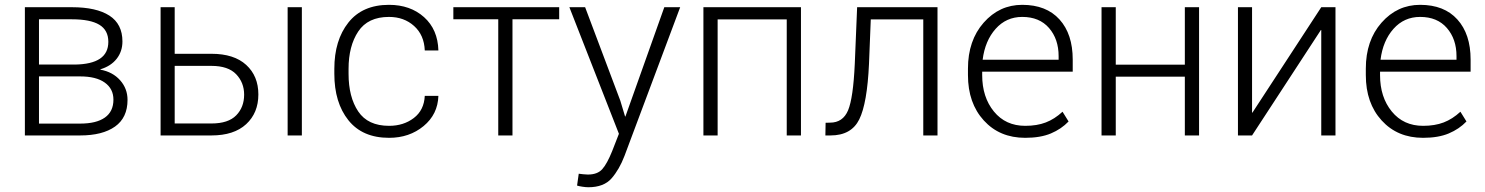

<svg xmlns="http://www.w3.org/2000/svg" viewBox="-20 -558 6117 791"><path d="M82.5 0V-528.3H276.4Q377 -528.3 430.7 -493.7Q484.4 -459 484.4 -387.2Q484.4 -346.2 460.7 -315.9Q437 -285.6 393.6 -272.5V-271Q444.3 -261.7 474.9 -227.3Q505.4 -192.9 505.4 -146.5Q505.4 -73.2 453.9 -36.6Q402.3 0 310.1 0ZM140.6 -243.2V-48.8H310.1Q377 -48.8 412.1 -73.7Q447.3 -98.6 447.3 -147.5Q447.3 -192.4 411.6 -217.8Q376 -243.2 310.1 -243.2ZM140.6 -292H288.6Q357.4 -293 391.8 -316.2Q426.3 -339.4 426.3 -385.7Q426.3 -433.6 389.2 -456.1Q352.1 -478.5 276.4 -478.5H140.6Z M699.7 -336.4H851.1Q944.3 -336.4 994.4 -290.5Q1044.4 -244.6 1044.4 -168.9Q1044.4 -92.8 994.1 -46.4Q943.8 0 851.1 0H641.6V-528.3H699.7ZM699.7 -286.6V-49.3H851.1Q920.4 -49.3 953.1 -82.8Q985.8 -116.2 985.8 -168Q985.8 -217.8 952.9 -252.2Q919.9 -286.6 851.1 -286.6ZM1223.6 0H1165V-528.3H1223.6Z M1583 -39.6Q1642.6 -39.6 1684.8 -71.8Q1727.1 -104 1730 -163.1H1786.1Q1783.7 -86.9 1725.1 -38.6Q1666.5 9.8 1583 9.8Q1473.1 9.8 1415.3 -62.7Q1357.4 -135.3 1357.4 -253.9V-274.4Q1357.4 -392.1 1415.3 -465.1Q1473.1 -538.1 1582.5 -538.1Q1670.4 -538.1 1727.1 -487.3Q1783.7 -436.5 1786.1 -350.1H1730Q1727.5 -413.6 1686 -450.9Q1644.5 -488.3 1582.5 -488.3Q1495.6 -488.3 1455.8 -428.2Q1416 -368.2 1416 -274.4V-253.9Q1416 -158.2 1455.8 -98.9Q1495.6 -39.6 1583 -39.6Z M2283.7 -478.5H2091.3V0H2032.7V-478.5H1847.7V-528.3H2283.7Z M2535.6 -143.1 2555.2 -78.1H2556.6L2716.8 -528.3H2782.2L2552.7 84.5Q2531.7 139.6 2499.8 176.5Q2467.8 213.4 2403.8 213.4Q2393.6 213.4 2379.2 211.2Q2364.7 209 2357.4 206.5L2364.3 157.7Q2370.1 158.7 2383.1 159.9Q2396 161.1 2401.9 161.1Q2441.4 161.1 2461.2 138.9Q2481 116.7 2502 64.5L2529.8 -6.8L2325.7 -528.3H2390.6Z M3279.8 0H3221.2V-478H2936.5V0H2877.9V-528.3H3279.8Z M3842.3 -528.3V0H3783.7V-478H3567.4L3560.1 -294.9Q3552.7 -132.3 3520 -66.2Q3487.3 0 3401.4 0H3380.4L3381.3 -52.2L3399.4 -52.7Q3452.6 -52.7 3473.9 -103.5Q3495.1 -154.3 3501.5 -294.9L3511.2 -528.3Z M4203.6 9.8Q4098.1 9.8 4033 -61.8Q3967.8 -133.3 3967.8 -248.5V-275.4Q3967.8 -391.1 4032.5 -464.6Q4097.2 -538.1 4191.4 -538.1Q4290.5 -538.1 4345 -477.8Q4399.4 -417.5 4399.4 -312.5V-262.7H4026.4V-248.5Q4026.4 -157.7 4074.7 -98.6Q4123 -39.6 4203.6 -39.6Q4252 -39.6 4288.3 -53.5Q4324.7 -67.4 4357.4 -97.7L4382.3 -57.6Q4352.5 -26.4 4309.6 -8.3Q4266.6 9.8 4203.6 9.8ZM4191.4 -488.3Q4125.5 -488.3 4081.8 -439.2Q4038.1 -390.1 4028.3 -312H4341.3V-326.7Q4341.3 -397 4301.8 -442.6Q4262.2 -488.3 4191.4 -488.3Z M4919.9 0H4861.3V-242.2H4576.7V0H4518.1V-528.3H4576.7V-291.5H4861.3V-528.3H4919.9Z M5423.3 -528.3H5481.9V0H5423.3V-434.1L5421.9 -434.6L5138.2 0H5080.1V-528.3H5138.2V-94.2L5139.6 -93.8Z M5842.8 9.8Q5737.3 9.8 5672.1 -61.8Q5606.9 -133.3 5606.9 -248.5V-275.4Q5606.9 -391.1 5671.6 -464.6Q5736.3 -538.1 5830.6 -538.1Q5929.7 -538.1 5984.1 -477.8Q6038.6 -417.5 6038.6 -312.5V-262.7H5665.5V-248.5Q5665.5 -157.7 5713.9 -98.6Q5762.2 -39.6 5842.8 -39.6Q5891.1 -39.6 5927.5 -53.5Q5963.9 -67.4 5996.6 -97.7L6021.5 -57.6Q5991.7 -26.4 5948.7 -8.3Q5905.8 9.8 5842.8 9.8ZM5830.6 -488.3Q5764.6 -488.3 5720.9 -439.2Q5677.2 -390.1 5667.5 -312H5980.5V-326.7Q5980.5 -397 5940.9 -442.6Q5901.4 -488.3 5830.6 -488.3Z"/></svg>

Font: Roboto Web
Style: Light
Weight: 300
Designer: Google
Version: Version 1.200310; 2013